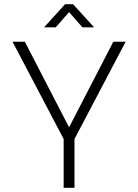

<svg xmlns="http://www.w3.org/2000/svg" viewBox="-20 -900 662 920"><path d="M582 -700 337 -234V0H285V-234L40 -700H99L311 -290L523 -700ZM191 -769 292 -880H330L431 -769H375L311 -842L247 -769Z"/></svg>

Font: Kulim Park ExtraLight
Style: Regular
Weight: 275
Designer: Noponies / Dale Sattler
Foundry: Noponies
Version: Version 1.000; ttfautohint (v1.8.3)